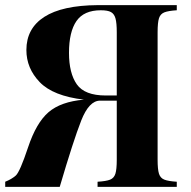

<svg xmlns="http://www.w3.org/2000/svg" viewBox="-32 -728 744 748"><path d="M360.8 -688Q294.9 -688 265.9 -646Q236.8 -604 236.8 -522Q236.8 -442.9 267.3 -399.4Q297.9 -356 379.9 -356H422.9V-602.1Q422.9 -638.2 418 -656Q413.1 -673.8 400.4 -680.9Q387.7 -688 360.8 -688ZM200.7 0H-11.7V-20Q13.2 -29.8 29.3 -43.9Q45.4 -58.1 77.4 -154.1Q109.4 -250 157.2 -291Q205.1 -332 294.9 -339.8Q174.8 -354 122.8 -408Q70.8 -461.9 70.8 -533.2Q70.8 -617.2 140.4 -662.1Q210 -707 348.1 -708H656.7V-688Q624 -686 608.4 -679.9Q592.8 -673.8 587.4 -657Q582 -640.1 582 -602.1V-106Q582 -67.9 587.4 -51Q592.8 -34.2 608.4 -28.1Q624 -22 656.7 -20V0H348.1V-20Q381.8 -22 397 -28.1Q412.1 -34.2 417.5 -51Q422.9 -67.9 422.9 -106V-335.9H357.9Q314.9 -335.9 284.4 -258.3Q253.9 -180.7 200.7 0Z"/></svg>

Font: Neothic
Style: Regular
Weight: 400
Designer: Vasily Draigo aka Daymarius
Foundry: Vasily Draigo aka Daymarius
Version: Version 1.00 May 8, 2019, initial release